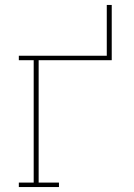

<svg xmlns="http://www.w3.org/2000/svg" viewBox="-20 -755 540 775"><path d="M56 0V-18H116V-512H56V-530H411V-735H431V-512H136V-18H218V0Z"/></svg>

Font: Iosevka Slab Thin
Style: Regular
Weight: 100
Monospace: yes
Designer: Belleve Invis
Foundry: Belleve Invis
Version: Version 11.1.0; ttfautohint (v1.8.3)